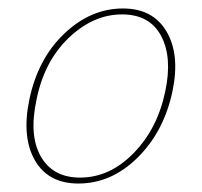

<svg xmlns="http://www.w3.org/2000/svg" viewBox="-20 -430 476 453"><path d="M165 3Q94 3 62.5 -51.5Q31 -106 49 -194Q69 -291 131.5 -350.5Q194 -410 270 -410Q341 -410 373 -355.5Q405 -301 387 -215Q367 -120 305 -58.5Q243 3 165 3ZM169 -11Q239 -11 295.5 -69Q352 -127 370 -215Q387 -295 360 -345.5Q333 -396 268 -396Q200 -396 142 -340.5Q84 -285 66 -194Q48 -110 76.5 -60.5Q105 -11 169 -11Z"/></svg>

Font: EauTest Thin
Style: Italic
Weight: 250
Italic angle: -12°
Designer: Christian Thalmann (Catharsis Fonts)
Version: Version 0.001;PS 000.001;hotconv 1.0.88;makeotf.lib2.5.64775